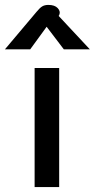

<svg xmlns="http://www.w3.org/2000/svg" viewBox="-63 -762 386 782"><path d="M78 -485H178V0H78ZM86 -714Q99 -730 109 -736Q119 -742 134 -742Q160 -742 172 -729Q184 -716 179 -703L176 -697L303 -561H197L127 -653L60 -561H-43Z"/></svg>

Font: Niramit Medium
Style: Regular
Weight: 500
Designer: Katatrad Aksorn Co.,Ltd.
Foundry: Cadson Demak Co.,Ltd.
Version: Version 1.000; ttfautohint (v1.6)